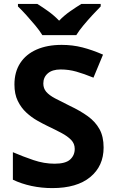

<svg xmlns="http://www.w3.org/2000/svg" viewBox="-20 -954 591 984"><path d="M511 -198Q511 -103 442.5 -46.5Q374 10 248 10Q193 10 141.5 -1Q90 -12 46 -33V-174Q97 -152 151.5 -133.5Q206 -115 260 -115Q316 -115 339.5 -136.5Q363 -158 363 -191Q363 -218 344.5 -237Q326 -256 295 -272.5Q264 -289 224 -308Q199 -320 170 -336.5Q141 -353 114.5 -377.5Q88 -402 71 -437Q54 -472 54 -521Q54 -585 83.5 -630.5Q113 -676 167.5 -700Q222 -724 296 -724Q352 -724 402.5 -711Q453 -698 508 -674L459 -556Q410 -576 371 -587Q332 -598 291 -598Q248 -598 225 -578Q202 -558 202 -526Q202 -501 217 -483.5Q232 -466 262 -450Q292 -434 337 -412Q392 -386 430.5 -358Q469 -330 490 -292Q511 -254 511 -198ZM197 -774Q183 -797 160.5 -824Q138 -851 114.5 -877Q91 -903 72 -921V-934H171Q197 -918 227 -896.5Q257 -875 283 -848Q309 -875 340 -896.5Q371 -918 397 -934H496V-921Q478 -903 454 -877Q430 -851 407.5 -824Q385 -797 371 -774Z"/></svg>

Font: Noto Sans Javanese
Style: Regular
Weight: 400
Designer: Monotype Design Team
Foundry: Monotype Imaging Inc.
Version: Version 2.004